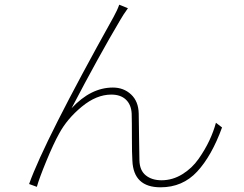

<svg xmlns="http://www.w3.org/2000/svg" viewBox="-20 -783 1040 818"><path d="M525 -748Q503 -717 493 -699Q401 -544 285 -322Q367 -410 461 -410Q507 -410 538.5 -380.5Q570 -351 571 -299Q572 -264 572.5 -196Q573 -128 574 -100Q575 -57 601 -36Q627 -15 668 -15Q715 -15 756.5 -40.5Q798 -66 826 -106Q854 -146 872 -184.5Q890 -223 900 -260L926 -240Q882 -119 820 -52Q758 15 664 15Q549 15 544 -98Q542 -128 542 -196.5Q542 -265 541 -299Q539 -337 516.5 -358.5Q494 -380 454 -380Q391 -380 328.5 -328.5Q266 -277 232 -214Q208 -171 177.5 -97Q147 -23 137 13L104 1Q169 -182 464 -711Q480 -740 488 -763Z"/></svg>

Font: Noto Sans Korean Thin
Style: Regular
Weight: 250
Designer: Ryoko NISHIZUKA  (kana & ideographs); Paul D. Hunt (Latin, Greek & Cyrillic); Wenlong ZHANG  (bopomofo); Sandoll Communi
Foundry: Adobe Systems Incorporated
Version: Version 1.0001;PS 1;hotconv 1.0.78;makeotf.lib2.5.61930